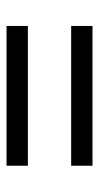

<svg xmlns="http://www.w3.org/2000/svg" viewBox="126 -658 310 603"><g transform="rotate(-90 281.5 -357.0)"><path d="M62 -425V-492H501V-425ZM62 -222V-289H501V-222Z"/></g></svg>

Font: Noto Rashi Hebrew SemiBold
Style: Regular
Weight: 600
Version: Version 1.006